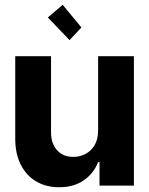

<svg xmlns="http://www.w3.org/2000/svg" viewBox="-20 -783 629 810"><path d="M393.9 -232V-545.9H544.9V0H399.8V-99.2H393.9Q375.6 -51.6 333 -22.1Q290.3 7.3 228.9 6.8Q174.1 6.8 132.5 -17.7Q90.9 -42.3 67.6 -88.3Q44.3 -134.4 44.3 -198V-545.9H195.3V-224.6Q195.3 -177 221.2 -148.8Q247.1 -120.6 290.2 -121.1Q317.4 -121.1 340.9 -133.6Q364.5 -146.1 379.2 -170.8Q393.9 -195.6 393.9 -232ZM273.4 -613.7 181.8 -709.2 244.5 -762.7 323.4 -667.2Z"/></svg>

Font: Inter Tight
Style: Regular
Weight: 400
Designer: Rasmus Andersson
Foundry: rsms
Version: Version 3.002